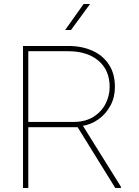

<svg xmlns="http://www.w3.org/2000/svg" viewBox="-20 -941 694 961"><path d="M321.8 -710.9Q389.6 -710.9 442.4 -687.3Q495.1 -663.6 525.1 -617.9Q555.2 -572.3 555.2 -505.9Q555.2 -454.1 532.7 -412.4Q510.3 -370.6 472.7 -343.8Q435.1 -316.9 388.7 -310.1L373.5 -304.2H101.6V-330.6H345.7Q406.7 -330.6 447.3 -356Q487.8 -381.3 508.3 -421.6Q528.8 -461.9 528.8 -505.9Q528.8 -589.8 472.7 -637.2Q416.5 -684.6 321.8 -684.6H121.6V0H95.2V-710.9ZM362.3 -314.5H393.1L585 -6.8V0H557.1ZM398.4 -920.9H430.7L335.4 -791H306.2Z"/></svg>

Font: Heebo Thin
Style: Regular
Weight: 250
Designer: Oded Ezer
Foundry: Ezer Type House
Version: Version 3.100